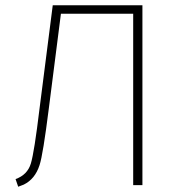

<svg xmlns="http://www.w3.org/2000/svg" viewBox="-20 -702 678 728"><path d="M520 -682V0H485V-650H211L165 -290Q143 -115 130 -76Q113 -23 70 -2Q61 2 49 6L39 -23Q84 -39 97 -82Q110 -125 130 -291L180 -682Z"/></svg>

Font: FiraSans
Style: Regular
Weight: 200
Designer: Carrois Corporate & Edenspiekermann AG
Foundry: Carrois Corporate GbR & Edenspiekermann AG
Version: Version 3.106;PS 003.106;hotconv 1.0.70;makeotf.lib2.5.58329